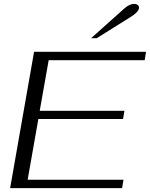

<svg xmlns="http://www.w3.org/2000/svg" viewBox="-20 -966 770 986"><path d="M155 -700H730L723 -657H230L184 -397H619L612 -355H177L122 -43H614L607 0H32ZM618 -922Q645 -946 669 -946Q680 -946 687 -940.5Q694 -935 694 -927Q694 -905 648 -877L477 -770H448Z"/></svg>

Font: Fahkwang Light
Style: Italic
Weight: 300
Italic angle: -10°
Version: Version 1.000; ttfautohint (v1.6)